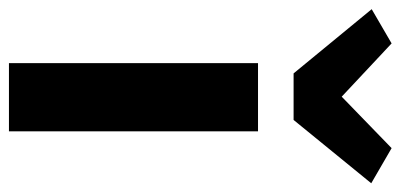

<svg xmlns="http://www.w3.org/2000/svg" viewBox="-293 -642 895 429"><g transform="rotate(90 154.5 -427.5)"><path d="M81 0V-556.5H233.5V0ZM-39.5 -810.5 37 -855 156 -743.5 271 -855 349.5 -809.5 208 -636H104Z"/></g></svg>

Font: Koeln Type Sans
Style: Bold
Weight: 700
Designer: Eben Sorkin
Foundry: Eben Sorkin
Version: Version 2.001